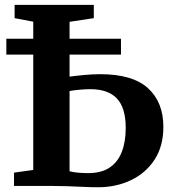

<svg xmlns="http://www.w3.org/2000/svg" viewBox="-20 -763 710 788"><path d="M382 5.5Q355 5.5 322.8 4Q290.5 2.5 255.5 1.2Q220.5 0 185.5 0H37.5V-54.5L116.5 -65.5V-674L40 -688.5V-743H365V-688.5L265.5 -673.5V-448.5Q291 -452 325.5 -455.2Q360 -458.5 391.5 -458.5Q524.5 -458.5 587.5 -401Q650.5 -343.5 650.5 -242Q650.5 -164 614.8 -108.5Q579 -53 518 -23.8Q457 5.5 382 5.5ZM342 -52.5Q395.5 -52.5 429.2 -74.8Q463 -97 479.5 -138.8Q496 -180.5 496 -238Q496 -320.5 459.8 -358.8Q423.5 -397 351 -397Q331 -397 306.8 -394.8Q282.5 -392.5 265.5 -389.5V-60Q279 -56.5 298.5 -54.5Q318 -52.5 342 -52.5ZM476.5 -604V-539H6V-604Z"/></svg>

Font: Merriweather 36pt
Style: Bold
Weight: 700
Designer: Eben Sorkin
Foundry: Eben Sorkin
Version: Version 2.100